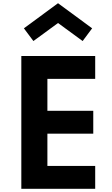

<svg xmlns="http://www.w3.org/2000/svg" viewBox="-20 -1173 697 1193"><path d="M112.5 0H571.5V-142H274.5V-342.5H559.5V-484.5H274.5V-683H571.5V-825H112.5ZM187.5 -918 340.5 -1030 493.5 -918 552.5 -997 340.5 -1153 128.5 -997Z"/></svg>

Font: Spartan
Style: Bold
Weight: 700
Designer: Matt Bailey, Mirko Velimirovic
Foundry: Matt Bailey
Version: Version 1.003; ttfautohint (v1.8.3)